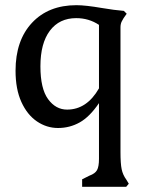

<svg xmlns="http://www.w3.org/2000/svg" viewBox="-20 -481 573 741"><path d="M297 211 325 197Q347 189 354.5 175.5Q362 162 362 132V-83Q326 -30 287.5 -8.5Q249 13 204 13Q160 13 122.5 -12.5Q85 -38 62.5 -87.5Q40 -137 40 -208Q40 -325 103.5 -393Q167 -461 275 -461Q310 -461 374 -450Q421 -442 458 -439L469 -428L457 -411Q455 -408 450 -398.5Q445 -389 445 -375V106Q445 150 449.5 172Q454 194 468 213L477 228L467 240H297ZM362 -140V-385Q323 -411 274 -411Q209 -411 172.5 -362.5Q136 -314 136 -225Q136 -139 165.5 -98.5Q195 -58 239 -58Q315 -58 362 -140Z"/></svg>

Font: Kurale
Style: Regular
Weight: 400
Designer: Eduardo Rodriguez Tunni
Foundry: Eduardo Rodriguez Tunni
Version: Version 2.000